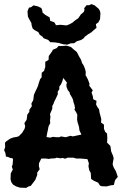

<svg xmlns="http://www.w3.org/2000/svg" viewBox="-24 -901 608 929"><path d="M103 8 73 7 54 1 39 -8 31 -19 27 -33 28 -62 38 -81 33 -95 37 -104 39 -129 37 -135 25 -137 14 -142 5 -143 2 -161 -4 -174 1 -190 0 -210 6 -217 25 -230 41 -236 59 -239 67 -242 83 -258 95 -278 98 -290 94 -305 105 -322 108 -346 118 -360V-370L130 -387L128 -400L137 -417L139 -433L140 -442L147 -458L153 -470L160 -486L163 -497L170 -518L177 -526L178 -549L189 -558L195 -577V-602L211 -611L212 -630L229 -654L231 -660L250 -668L260 -679L271 -678L297 -680L309 -677L320 -673L331 -663L348 -649L358 -629L368 -612L373 -596L381 -584L388 -566L391 -552L390 -537L396 -527L402 -515L409 -496L408 -486L425 -464L419 -453L425 -436L427 -421L443 -413L441 -395L448 -382L455 -373L458 -355L463 -337L466 -325L465 -308L479 -298V-278L485 -263L494 -255L495 -236V-226L494 -211L510 -195L512 -182L514 -168L523 -147L526 -134L523 -119L521 -106L526 -91L537 -72L546 -45L534 -31L531 -23L527 -6L511 -4L492 1L467 0L459 -4L451 -17L431 -26L417 -35L415 -65L408 -77L404 -97L406 -111L399 -131L378 -133L364 -134H345L331 -138H325H303L291 -133L279 -137L270 -135L250 -138L243 -135L223 -134L212 -132L197 -134H176L165 -112L164 -98L168 -82L156 -66V-54L147 -31L138 -19L125 -2L112 2ZM219 -235 232 -239 248 -237H263L271 -241L294 -237L317 -244L328 -241L347 -245L370 -250L360 -271L359 -283L356 -295L351 -310L349 -323L350 -346L345 -357L336 -371L339 -378L336 -394L332 -405L329 -419L325 -428L314 -447L313 -454L304 -465L298 -480L297 -491L300 -501L282 -524L277 -506L271 -493L263 -482V-469L255 -457L256 -446L247 -426L238 -408L235 -399L229 -388V-375L224 -363L218 -349L220 -335L218 -319L219 -305L211 -290L208 -274L204 -255L201 -238ZM302 -685 281 -687 261 -693 240 -696 219 -697 209 -708 187 -716 182 -723 168 -733 162 -745 144 -755 134 -763 129 -779 128 -789 116 -811 111 -821 109 -846 116 -864 126 -866 138 -875 160 -870 176 -862 180 -852 182 -840 195 -829 216 -817 219 -800 239 -793 247 -779 269 -781 298 -778 311 -783 326 -791 339 -802 355 -813 367 -831 382 -844 385 -854 383 -861 395 -876H407L419 -881L434 -875L454 -858L459 -849L462 -838L461 -822L460 -808L452 -793L440 -784L443 -766L434 -759L417 -744L402 -735L387 -724L380 -715L369 -708L347 -701L335 -692L317 -691Z"/></svg>

Font: Winky Rough Medium
Style: Regular
Weight: 500
Designer: Simon Atzbach
Foundry: typofactur
Version: Version 1.206; ttfautohint (v1.8.4.7-5d5b)